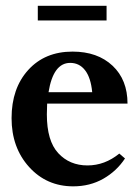

<svg xmlns="http://www.w3.org/2000/svg" viewBox="-20 -641 473 672"><path d="M112.3 -569.3V-620.6H353V-569.3ZM236.3 11.2Q143.1 11.2 81.8 -56.6Q20.5 -124.5 20.5 -227.5Q20.5 -332 78.9 -396.2Q137.2 -460.4 233.9 -460.4Q321.3 -460.4 373.8 -411.1Q426.3 -361.8 426.3 -278.3H145Q144 -252.9 144 -240.7Q144 -147.9 183.8 -105Q223.6 -62 286.1 -62Q346.7 -62 397.5 -103.5L417.5 -86.4Q388.2 -42 341.6 -15.4Q294.9 11.2 236.3 11.2ZM225.6 -420.9Q166.5 -420.9 149.9 -318.4H302.7Q297.9 -369.1 277.8 -395Q257.8 -420.9 225.6 -420.9Z"/></svg>

Font: Elstob 8pt
Style: Bold
Weight: 700
Designer: Peter S. Baker
Version: Version 1.015